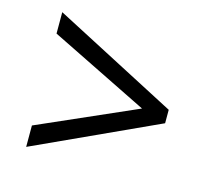

<svg xmlns="http://www.w3.org/2000/svg" viewBox="-78 -661 748 676"><g transform="rotate(15 296.0 -322.5)"><path d="M70 -155 429 -313 70 -490V-568L521 -333V-284L70 -77Z"/></g></svg>

Font: ugurmukhi85
Style: Book
Weight: 400
Designer: Jelle Bosma - Monotype Design Team
Foundry: Monotype Imaging Inc.
Version: Version 2.003